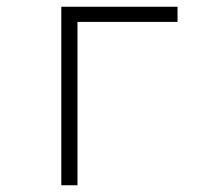

<svg xmlns="http://www.w3.org/2000/svg" viewBox="-20 -550 640 570"><path d="M162 0V-530H507V-485H210V0Z"/></svg>

Font: Geist Mono UltraLight
Style: Regular
Weight: 200
Monospace: yes
Designer: Basement.studio, Andrés Briganti, Mateo Zaragoza
Foundry: Basement.studio, Vercel, Andrés Briganti, Guido Ferreyra, Mateo Zaragoza
Version: Version 1.400; ttfautohint (v1.8.4.7-5d5b)